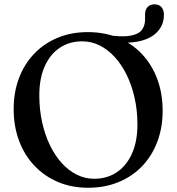

<svg xmlns="http://www.w3.org/2000/svg" viewBox="-20 -868 833 906"><path d="M753.5 -797.5Q753.5 -750 721 -716.2Q688.5 -682.5 626.5 -671.2Q564.5 -660 475.5 -678.5Q467 -680.5 462.8 -683Q458.5 -685.5 458.5 -692.5Q458.5 -698.5 463.8 -702.2Q469 -706 478 -704Q550.5 -692.5 591 -698.8Q631.5 -705 648 -725.2Q664.5 -745.5 664.5 -776V-799.5Q664.5 -822 676.5 -834.8Q688.5 -847.5 709.5 -847.5Q730.5 -847.5 742 -834.2Q753.5 -821 753.5 -797.5ZM394.5 -716.5Q474 -716.5 539 -689.2Q604 -662 650.5 -612.2Q697 -562.5 722.2 -494.8Q747.5 -427 747.5 -345.5Q747.5 -266 722.5 -199.5Q697.5 -133 651 -84.2Q604.5 -35.5 539.5 -8.8Q474.5 18 396 18Q317.5 18 253 -9.5Q188.5 -37 141.8 -86.8Q95 -136.5 69.8 -204.2Q44.5 -272 44.5 -353.5Q44.5 -433 69.5 -499.2Q94.5 -565.5 141 -614.2Q187.5 -663 252 -689.8Q316.5 -716.5 394.5 -716.5ZM628.5 -280.5Q628.5 -346.5 615.2 -405.8Q602 -465 578.2 -513.8Q554.5 -562.5 522 -598.2Q489.5 -634 450.5 -653.5Q411.5 -673 368 -673Q307.5 -673 262 -642.5Q216.5 -612 191 -555Q165.5 -498 165.5 -418Q165.5 -352 178.5 -292.5Q191.5 -233 215 -184Q238.5 -135 270.8 -99.2Q303 -63.5 342 -44Q381 -24.5 424 -24.5Q485.5 -24.5 531.2 -55.2Q577 -86 602.8 -143.2Q628.5 -200.5 628.5 -280.5Z"/></svg>

Font: Fraunces 17pt
Style: Regular
Weight: 400
Version: Version 1.000;[b76b70a41]